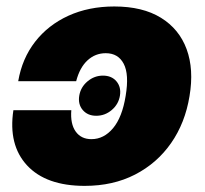

<svg xmlns="http://www.w3.org/2000/svg" viewBox="-20 -573 644 602"><path d="M245.6 9.8Q124.5 9.8 64.9 -54.4Q5.4 -118.7 22 -227.5H203.6Q200.2 -184.6 217.3 -160.6Q234.4 -136.7 266.6 -136.7Q305.7 -136.7 334.5 -171.1Q363.3 -205.6 374 -272.5Q385.3 -339.8 367.9 -373Q350.6 -406.2 311.5 -406.2Q278.8 -406.2 254.4 -383.8Q230 -361.3 218.8 -318.4H37.1Q49.3 -389.6 90.1 -442.1Q130.9 -494.6 194.6 -523.7Q258.3 -552.7 338.4 -552.7Q427.2 -552.7 484.6 -517.3Q542 -481.9 565.2 -418.7Q588.4 -355.5 574.2 -271.5Q560.5 -187.5 516.4 -124.3Q472.2 -61 403.3 -25.6Q334.5 9.8 245.6 9.8ZM281.7 -210Q254.9 -210 239.5 -228Q224.1 -246.1 228.5 -272.9Q232.9 -299.8 254.4 -317.9Q275.9 -335.9 302.7 -335.9Q330.1 -335.9 345.2 -317.9Q360.4 -299.8 356 -272.9Q351.6 -246.1 330.3 -228Q309.1 -210 281.7 -210Z"/></svg>

Font: Inter Black
Style: Italic
Weight: 900
Italic angle: -9.39999°
Designer: Rasmus Andersson
Foundry: rsms
Version: Version 4.000;git-a52131595